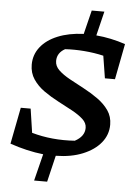

<svg xmlns="http://www.w3.org/2000/svg" viewBox="-59 -779 677 969"><g transform="rotate(5 279.5 -295.0)"><path d="M151 145 185 9Q103 0 16 -30L52 -215H102L120 -94Q222 -65 338 -73Q387 -99 387 -142Q387 -167 365.5 -186.5Q344 -206 310 -224.5Q276 -243 237.5 -263Q199 -283 165 -307Q131 -331 109.5 -363Q88 -395 88 -437Q88 -487 118.5 -526Q149 -565 205 -588Q261 -611 336 -614L366 -735H430L400 -612Q437 -609 474.5 -601Q512 -593 548 -581L513 -400H462L444 -513Q397 -524 346 -528Q295 -532 249 -529Q209 -507 209 -466Q209 -440 230.5 -419.5Q252 -399 286.5 -380Q321 -361 359 -341Q397 -321 431.5 -296.5Q466 -272 487.5 -241Q509 -210 509 -169Q509 -118 476.5 -78Q444 -38 385.5 -14Q327 10 249 11L217 145Z"/></g></svg>

Font: Piazzolla SemiBold
Style: Italic
Weight: 600
Italic angle: -11.3°
Designer: Juan Pablo del Peral
Foundry: Huerta Tipografica
Version: Version 1.330